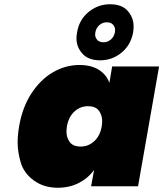

<svg xmlns="http://www.w3.org/2000/svg" viewBox="-20 -877 769 904"><path d="M70 -282Q85 -371 127.5 -436.5Q170 -502 229 -536.5Q288 -571 354 -571Q409 -571 445 -548.5Q481 -526 495 -487L508 -564H729L630 0H409L423 -77Q395 -38 351 -15.5Q307 7 252 7Q186 7 139 -27.5Q92 -62 77.5 -112.5Q63 -163 63 -206Q63 -241 70 -282ZM459 -282Q461 -296 461 -307Q461 -335 445.5 -356Q430 -377 394 -377Q358 -377 330.5 -352Q303 -327 295 -282Q293 -268 293 -257Q293 -229 308.5 -208Q324 -187 360 -187Q396 -187 423.5 -212Q451 -237 459 -282ZM607 -725Q596 -665 552 -629Q508 -593 452 -593Q396 -593 368 -624.5Q340 -656 340 -696Q340 -710 343 -725Q353 -785 397.5 -821Q442 -857 498 -857Q554 -857 581.5 -825.5Q609 -794 609 -753Q609 -739 607 -725ZM521 -725Q522 -731 522 -736Q522 -749 512.5 -760.5Q503 -772 483 -772Q463 -772 448 -759Q433 -746 429 -725Q428 -719 428 -714Q428 -701 437.5 -689.5Q447 -678 467 -678Q487 -678 502 -691Q517 -704 521 -725Z"/></svg>

Font: Fz Poppins Black
Style: Italic
Weight: 900
Italic angle: -10°
Designer: Ninad Kale (Devanagari), Jonny Pinhorn (Latin)
Foundry: Indian Type Foundry
Version: Vit hóa bi Vntype.Com & FontZin.Com